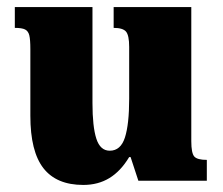

<svg xmlns="http://www.w3.org/2000/svg" viewBox="-20 -512 631 544"><path d="M66 -184V-373Q66 -400 63 -412Q60 -424 51 -428.5Q42 -433 22 -433V-492H242V-220Q242 -153 253 -119Q264 -85 291 -85Q322 -85 334 -122.5Q346 -160 346 -232V-379Q346 -412 337 -422.5Q328 -433 302 -433V-492H522V-112Q522 -78 530.5 -68.5Q539 -59 566 -59V0H372L350 -67H346Q322 -27 290 -7.5Q258 12 216 12Q140 12 103 -35.5Q66 -83 66 -184Z"/></svg>

Font: Noto Serif Armenian Black Narrow
Style: Regular
Weight: 900
Width: 4
Designer: Monotype Design team
Foundry: Monotype Imaging Inc.
Version: Version 1.000